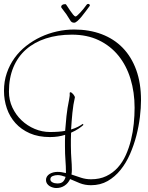

<svg xmlns="http://www.w3.org/2000/svg" viewBox="-20 -905 745 964"><path d="M306.2 -170.9Q306.2 -183.6 306.2 -198Q306.2 -212.4 307.1 -228Q290.5 -222.7 271.2 -219.7Q252 -216.8 231 -216.8Q172.9 -216.8 129.6 -235.8Q86.4 -254.9 57.6 -286.9Q28.8 -318.8 14.4 -360.8Q0 -402.8 0 -449.2Q0 -497.1 14.2 -538.3Q28.3 -579.6 53 -613.8Q77.6 -647.9 111.6 -674.6Q145.5 -701.2 184.6 -719.5Q223.6 -737.8 266.4 -747.3Q309.1 -756.8 352.1 -756.8Q428.2 -756.8 490.2 -733.4Q552.2 -710 596.2 -664.8Q640.1 -619.6 664.1 -553.5Q688 -487.3 688 -401.9Q688 -363.8 682.4 -317.4Q676.8 -271 664.6 -223.6Q652.3 -176.3 632.8 -131.6Q613.3 -86.9 585.2 -52Q557.1 -17.1 520.5 3.9Q483.9 24.9 437 24.9Q406.2 24.9 380.4 14.6Q354.5 4.4 332 -5.9Q322.3 15.1 304.2 27.1Q286.1 39.1 262.2 39.1Q254.9 39.1 245.8 36.6Q236.8 34.2 229 29.3Q221.2 24.4 216.1 16.8Q210.9 9.3 210.9 -1Q210.9 -11.2 215.8 -18.8Q220.7 -26.4 228.8 -31.5Q236.8 -36.6 247.3 -39.3Q257.8 -42 269 -42Q279.8 -42 290 -40.3Q300.3 -38.6 311 -36.1V-44.9Q311 -69.3 308.6 -100.3Q306.2 -131.3 306.2 -170.9ZM356 -416Q347.7 -380.9 343.5 -338.6Q339.4 -296.4 336.9 -254.9Q357.4 -261.2 371.1 -268.3Q384.8 -275.4 396 -283.2L398.9 -277.8Q390.1 -269.5 374.5 -259Q358.9 -248.5 336.9 -238.8Q335.9 -220.7 335.9 -204.3Q335.9 -188 335.9 -172.9Q335.9 -151.9 336.7 -135.7Q337.4 -119.6 338.4 -106Q339.4 -92.3 340.1 -79.6Q340.8 -66.9 340.8 -53.2Q340.8 -46.4 340.3 -40.3Q339.8 -34.2 338.9 -28.8Q363.3 -20.5 387 -12.7Q410.6 -4.9 437 -4.9Q480.5 -4.9 513.7 -20.8Q546.9 -36.6 571.3 -63.7Q595.7 -90.8 611.8 -126.7Q627.9 -162.6 637.7 -202.4Q647.5 -242.2 651.6 -283.7Q655.8 -325.2 655.8 -363.8Q655.8 -441.9 635.3 -509Q614.7 -576.2 574.7 -625.5Q534.7 -674.8 476.1 -702.9Q417.5 -731 340.8 -731Q268.6 -731 210.2 -711.9Q151.9 -692.9 110.6 -656.5Q69.3 -620.1 47.1 -566.9Q24.9 -513.7 24.9 -444.8Q24.9 -402.3 42.2 -365.2Q59.6 -328.1 88.4 -300.8Q117.2 -273.4 154.3 -257.8Q191.4 -242.2 231 -242.2Q276.9 -242.2 307.1 -248Q309.6 -282.7 313.7 -322Q317.9 -361.3 327.1 -405.8Q328.1 -412.1 329.1 -418.9Q330.1 -425.8 330.1 -426.8Q330.1 -431.6 329.8 -436.8Q329.6 -441.9 334 -441.9Q336.4 -441.9 340.3 -439Q344.2 -436 347.7 -431.9Q351.1 -427.7 353.5 -423.3Q356 -418.9 356 -416ZM268.1 16.1Q288.1 16.1 297.1 6.3Q306.2 -3.4 309.1 -17.1Q298.3 -21 288.8 -23.4Q279.3 -25.9 270 -25.9Q255.9 -25.9 244.4 -21Q232.9 -16.1 232.9 -4.9Q232.9 4.9 243.4 10.5Q253.9 16.1 268.1 16.1ZM415 -881.3Q417.5 -885.3 422.9 -885.3Q425.8 -885.3 428.5 -883.3Q431.2 -881.3 431.2 -877.9Q431.2 -876 430.2 -875Q421.4 -863.3 410.9 -848.9Q400.4 -834.5 389.6 -821.5Q378.9 -808.6 369.1 -799.8Q359.4 -791 352.1 -791Q345.7 -791 340.6 -793.9Q335.4 -796.9 331.1 -805.2Q324.2 -817.4 313.5 -833Q302.7 -848.6 290 -864.3Q287.1 -867.2 287.1 -871.1Q287.1 -876.5 292.5 -880.4Q297.9 -884.3 309.1 -884.3Q311 -884.3 317.1 -874.5Q323.2 -864.7 331.1 -853.3Q338.9 -841.8 346.7 -832Q354.5 -822.3 359.9 -822.3Q362.3 -822.3 368.4 -827.6Q374.5 -833 382.6 -841.6Q390.6 -850.1 399.2 -860.6Q407.7 -871.1 415 -881.3Z"/></svg>

Font: Stalemate
Style: Regular
Weight: 400
Designer: Astigmatic (AOETI)
Foundry: Astigmatic (AOETI)
Version: Version 001.000